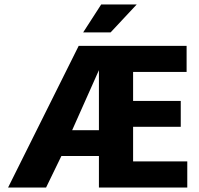

<svg xmlns="http://www.w3.org/2000/svg" viewBox="-20 -834 887 854"><path d="M330 -630H810V-514H572V-385H784V-270H572V-116H813V0H420V-140H253L185 0H16ZM420 -522 301 -255H420ZM472 -690H350L430 -814H588Z"/></svg>

Font: Mukta ExtraBold
Style: Regular
Weight: 800
Designer: Girish Dalvi and Yashodeep Gholap
Foundry: Ek Type
Version: Version 2.538;PS 1.002;hotconv 16.6.51;makeotf.lib2.5.65220;